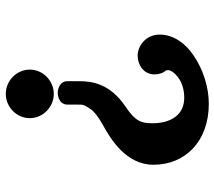

<svg xmlns="http://www.w3.org/2000/svg" viewBox="-60 -496 759 680"><g transform="rotate(-90 320.0 -155.5)"><path d="M412 62C412 68.9 394.9 100.7 349.7 112.6C339.1 115.3 327.2 117 314 117C254.4 117 224 70.9 224 4C224 -35.8 231.5 -56.3 282 -90.3C365.8 -146.5 373 -211.1 373 -257V-296C373 -324.8 343.8 -331 332 -331C321.7 -331 290 -326.7 290 -296V-259C290 -238.9 289.8 -239.2 274 -214.5C267 -203.7 248.2 -187.9 221 -172.9C166.7 -143.3 77 -88.4 77 8C77 120.2 159.5 204 293 204C322 204 349.9 199.2 375.4 191.7C411.8 181 442.4 165.4 466.2 148.6C506.1 121.7 538 79.4 538 30C538 -21 495.3 -48 464 -48C433.4 -48 397 -29.1 397 12C397 28.3 402 42.8 411.5 52.8C411.6 53.6 412 57.1 412 62ZM414 -430C414 -476.3 374.8 -515 328 -515C281.2 -515 242 -476.3 242 -430C242 -383.7 281.2 -345 328 -345C374.8 -345 414 -383.7 414 -430Z"/></g></svg>

Font: Linux Libertine Mono O 
Style: Mono Bold
Weight: 400
Designer: Philipp H. Poll
Foundry: Philipp H. Poll
Version: Version 5.1.7